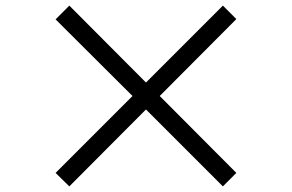

<svg xmlns="http://www.w3.org/2000/svg" viewBox="-20 -718 1040 684"><path d="M822 -102 549 -376 822 -650 774 -698 500 -424 227 -698 178 -649 452 -376 178 -102 227 -54 500 -328 774 -54Z"/></svg>

Font: Source Han Sans KR Regular
Style: Regular
Weight: 400
Designer: Ryoko NISHIZUKA (kana & ideographs); Paul D. Hunt (Latin, Greek & Cyrillic); Wenlong ZHANG (bopomofo); Sandoll Communica
Foundry: Adobe Systems Incorporated
Version: Version 1.004;PS 1.004;hotconv 1.0.82;makeotf.lib2.5.63406